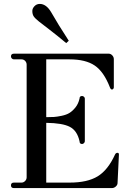

<svg xmlns="http://www.w3.org/2000/svg" viewBox="-20 -960 662 980"><path d="M318 -740Q274 -777 229 -811.5Q184 -846 179 -850Q159 -866 152 -876.5Q145 -887 145 -904Q145 -917 156 -928.5Q167 -940 183 -940Q216 -940 241 -898Q275 -838 331 -752ZM51 0Q36 0 36 -14Q36 -28 51 -28H90Q100 -28 108 -36Q116 -44 116 -55V-630Q116 -641 108.5 -649Q101 -657 90 -657H51Q45 -657 40.5 -661.5Q36 -666 36 -672Q36 -686 51 -686H535Q545 -686 553 -677.5Q561 -669 561 -658V-514Q561 -509 557.5 -506Q554 -503 552 -503Q545 -503 541 -514Q510 -594 463.5 -625.5Q417 -657 335 -657H216V-362Q240 -362 255.5 -363Q271 -364 295 -369Q319 -374 334.5 -383.5Q350 -393 365 -411.5Q380 -430 386 -457Q386 -470 399 -470Q404 -470 408.5 -466Q413 -462 413 -457V-239Q413 -234 408.5 -229.5Q404 -225 399 -225Q386 -225 386 -239Q374 -293 336.5 -312.5Q299 -332 216 -333V-28H336Q426 -28 478.5 -60Q531 -92 567 -171Q571 -180 580 -180Q587 -180 587 -171L580 -26Q580 -16 571 -8Q562 0 551 0Z"/></svg>

Font: HK Venetian
Style: Regular
Weight: 400
Designer: Alfredo Marco Pradil
Foundry: Alfredo Marco Pradil
Version: Version 1.000;PS 001.000;hotconv 1.0.88;makeotf.lib2.5.64775